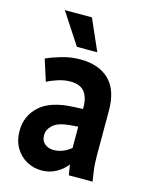

<svg xmlns="http://www.w3.org/2000/svg" viewBox="-113 -807 691 890"><g transform="rotate(15 232.5 -362.0)"><path d="M28 -140Q28 -212 79.5 -259.5Q131 -307 240 -312L286 -314V-323Q286 -370 265 -396Q244 -422 197 -422Q169 -422 139 -412.5Q109 -403 87 -391L54 -494Q84 -508 127.5 -520.5Q171 -533 215 -533Q305 -533 354.5 -484.5Q404 -436 404 -338V-124Q404 -103 405 -86Q406 -69 409 -47L416 0H302L294 -50Q274 -23 242 -6Q210 11 174 11Q134 11 101 -7.5Q68 -26 48 -60Q28 -94 28 -140ZM143 -150Q143 -124 160 -109.5Q177 -95 203 -95Q247 -95 286 -127V-229L246 -226Q191 -221 167 -199.5Q143 -178 143 -150ZM86 -735H216L282 -585H184Z"/></g></svg>

Font: Radio Canada Condensed SemiBold
Style: Regular
Weight: 600
Width: 3
Designer: Charles Daoud, Etienne Aubert Bonn, Alexandre Saumier Demers, Jacques Le Bailly
Foundry: Radio-Canada
Version: Version 2.104; ttfautohint (v1.8.4.7-5d5b);gftools[0.9.28.de